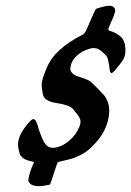

<svg xmlns="http://www.w3.org/2000/svg" viewBox="-20 -676 451 660"><path d="M150.4 -41Q150.4 -41 148.4 -41Q145.5 -40 142.1 -39.6Q138.7 -39.1 134.3 -38.1Q129.9 -37.1 124.5 -36.6Q119.1 -36.1 114.3 -36.1Q82 -36.1 77.1 -55.7Q79.1 -71.3 84 -85.9Q88.9 -100.6 92.8 -108.9Q96.7 -117.2 96.7 -118.2V-119.1Q93.8 -120.1 87.4 -121.6Q81.1 -123 77.6 -124Q74.2 -125 69.3 -127Q64.5 -128.9 62 -130.9Q59.6 -132.8 56.2 -135.7Q52.7 -138.7 50.3 -142.1Q47.9 -145.5 46.9 -150.4Q42 -168 42 -179.7Q42 -213.9 81.1 -256.8Q89.8 -266.6 94.7 -266.6Q103.5 -266.6 110.4 -241.7Q117.2 -216.8 128.9 -192.4Q140.6 -168 161.1 -168H165Q192.4 -170.9 216.8 -191.4Q241.2 -211.9 252.9 -240.2Q256.8 -249 256.8 -257.8Q256.8 -263.7 253.9 -270Q251 -276.4 248 -280.3Q245.1 -284.2 238.8 -291.5Q232.4 -298.8 230.5 -301.8Q217.8 -315.4 174.3 -321.8Q130.9 -328.1 127 -353.5Q123 -378.9 123 -383.8Q123 -401.4 140.6 -442.4Q167 -508.8 267.6 -558.6Q270.5 -560.5 276.4 -572.3Q282.2 -584 291.5 -606.4Q300.8 -628.9 309.6 -645.5Q341.8 -656.2 354.5 -656.2Q376 -656.2 376 -638.7V-636.7Q372.1 -623 366.2 -609.4Q360.4 -595.7 356.4 -587.4Q352.5 -579.1 352.5 -575.2Q352.5 -571.3 356.4 -570.3Q382.8 -562.5 396.5 -548.3Q410.2 -534.2 411.1 -508.8V-502Q411.1 -485.4 404.3 -472.7Q397.5 -460 372.1 -430.7Q366.2 -424.8 363.3 -424.8Q358.4 -424.8 356.9 -437.5Q355.5 -450.2 352.5 -465.8Q349.6 -481.4 342.8 -487.3Q340.8 -489.3 335.4 -494.1Q330.1 -499 327.6 -501Q325.2 -502.9 320.3 -505.9Q315.4 -508.8 311.5 -509.8Q307.6 -510.7 302.7 -510.7Q293.9 -510.7 289.1 -508.8Q263.7 -502 244.6 -484.9Q225.6 -467.8 222.7 -447.3Q222.7 -446.3 222.2 -443.8Q221.7 -441.4 221.7 -440.4Q221.7 -420.9 254.4 -411.1Q287.1 -401.4 295.9 -391.6Q302.7 -384.8 316.9 -370.6Q331.1 -356.4 337.4 -349.1Q343.8 -341.8 349.6 -327.6Q355.5 -313.5 355.5 -296.9V-292Q352.5 -224.6 293.9 -169.9Q277.3 -153.3 256.8 -143.1Q236.3 -132.8 222.7 -129.4Q209 -126 179.7 -119.1Q176.8 -118.2 165 -79.6Q153.3 -41 150.4 -41Z"/></svg>

Font: Essays1743
Style: Italic
Weight: 500
Italic angle: -10°
Designer: Based on the typeface in a 1743 English translation of the essays of Montaigne.  PostScript/TrueType font designed by Jo
Version: Version 002.100